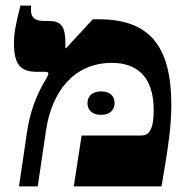

<svg xmlns="http://www.w3.org/2000/svg" viewBox="-20 -667 674 687"><path d="M48 0H115L145 -203C166 -340 245 -442 380 -442C468 -442 530 -395 530 -272C530 -244 527 -215 517 -200C510 -186 500 -182 481 -182H272L244 0H558C584 -150 593 -222 593 -292C593 -503 514 -598 334 -598H312L216 -494L214 -495V-512C214 -573 199 -592 154 -592H137C105 -592 91 -605 91 -629V-647H53C36 -579 30 -549 30 -512C30 -437 53 -410 112 -410H139C148 -410 153 -409 153 -404C153 -401 151 -396 147 -388C136 -369 92 -304 76 -190ZM293 -298C293 -269 315 -256 342 -256C369 -256 390 -270 390 -298C390 -327 369 -340 342 -340C315 -340 293 -327 293 -298Z"/></svg>

Font: Noto Serif Hebrew Extra
Style: Regular
Weight: 800
Designer: Monotype Design Team
Foundry: Monotype Imaging Inc.
Version: Version 1.901